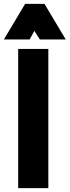

<svg xmlns="http://www.w3.org/2000/svg" viewBox="-32 -973 360 993"><path d="M62 0V-720H218V0ZM121 -769H-12L98 -953H198L308 -769H174L146 -813Z"/></svg>

Font: Orbitron
Style: Black
Weight: 900
Designer: Matt McInerney
Foundry: Matt McInerney
Version: 1.000